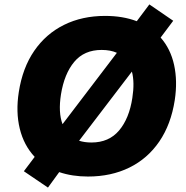

<svg xmlns="http://www.w3.org/2000/svg" viewBox="-20 -788 844 869"><path d="M65 -371Q82 -481 135 -558Q188 -635 270 -675.5Q352 -716 456 -716Q536 -716 599 -692L656 -768L764 -694L707 -618Q752 -567 768 -494Q784 -421 771 -335Q754 -225 701 -147.5Q648 -70 565.5 -29.5Q483 11 378 11Q307 11 248 -9L197 61L88 -13L137 -78Q88 -130 69.5 -205.5Q51 -281 65 -371ZM256 -361Q243 -279 263 -226L509 -549Q480 -562 440 -562Q361 -562 316 -508Q271 -454 256 -361ZM579 -345Q590 -415 577 -464L338 -151Q363 -143 394 -143Q473 -143 519 -197.5Q565 -252 579 -345Z"/></svg>

Font: Mulish Black
Style: Italic
Weight: 900
Italic angle: -9°
Designer: Vernon Adams
Foundry: Vernon Adams
Version: Version 3.603; ttfautohint (v1.8.3)